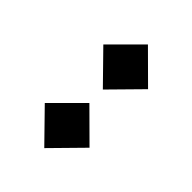

<svg xmlns="http://www.w3.org/2000/svg" viewBox="-17 -1054 532 532"><g transform="rotate(-45 249.0 -787.5)"><path d="M275.4 -787.1 364.7 -874.5 452.1 -787.1 364.7 -699.2ZM45.9 -787.1 135.3 -874.5 222.7 -787.1 135.3 -699.2Z"/></g></svg>

Font: Metamorphous
Style: Regular
Weight: 400
Designer: James Grieshaber
Foundry: James Grieshaber
Version: Version 1.001